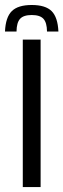

<svg xmlns="http://www.w3.org/2000/svg" viewBox="-39 -761 257 781"><path d="M53.7 0V-600H126.2V0ZM90.2 -740.7Q145.9 -740.7 171 -715.8Q196 -690.9 198.6 -632.8H152.2Q151.8 -669.1 137.7 -684.5Q123.6 -699.9 90.2 -699.9Q56.8 -699.9 42.7 -684.5Q28.6 -669.1 28.2 -632.8H-18.7Q-16.2 -690.9 9.1 -715.8Q34.3 -740.7 90.2 -740.7Z"/></svg>

Font: Big Shoulders Display SC Thin
Style: Regular
Weight: 100
Designer: Patric King
Foundry: XO Type Co
Version: Version 2.002